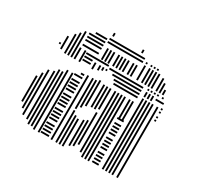

<svg xmlns="http://www.w3.org/2000/svg" viewBox="-120 -683 861 830"><g transform="rotate(30 311.0 -268.0)"><path d="M36 -80H28V-208H36ZM52 -56H44V-232H52ZM52 -376H44V-384H52ZM68 -32H60V-256H68ZM68 -360H60V-408H68ZM92 -24H84V-264H92ZM92 -352H84V-408H92ZM108 -8H100V-280H108ZM108 -352H100V-408H108ZM124 -8H116V-280H124ZM124 -352H116V-408H124ZM140 0H132V-296H140ZM140 -352H132V-408H140ZM164 0H156V-296H164ZM164 -352H156V-408H164ZM208 -4H168V-12H208ZM208 -20H168V-28H208ZM208 -36H168V-44H208ZM208 -52H168V-60H208ZM208 -76H168V-84H208ZM208 -92H168V-100H208ZM208 -108H168V-116H208ZM208 -124H168V-132H208ZM208 -148H168V-156H208ZM208 -164H168V-172H208ZM208 -180H168V-188H208ZM208 -196H168V-204H208ZM208 -220H168V-228H208ZM208 -236H168V-244H208ZM208 -252H168V-260H208ZM208 -268H168V-276H208ZM208 -292H168V-300H208ZM208 -308H192V-316H208ZM208 -364H168V-372H208ZM208 -380H168V-388H208ZM208 -396H168V-404H208ZM228 0H220V-320H228ZM228 -352H220V-384H228ZM252 0H244V-160H252ZM252 -168H244V-320H252ZM252 -360H244V-384H252ZM268 0H260V-144H268ZM268 -184H260V-320H268ZM268 -368H260V-384H268ZM284 0H276V-136H284ZM284 -200H276V-328H284ZM284 -376H276V-384H284ZM280 -396H208V-404H280ZM308 -16H300V-144H308ZM308 -208H300V-224H308ZM324 -24H316V-152H324ZM324 -208H316V-224H324ZM340 -40H332V-200H340ZM340 -216H332V-224H340ZM364 -16H356V-224H364ZM380 0H372V-224H380ZM396 0H388V-224H396ZM412 0H404V-224H412ZM456 -4H424V-12H456ZM456 -20H424V-28H456ZM456 -36H424V-44H456ZM456 -52H424V-60H456ZM456 -76H424V-84H456ZM456 -92H424V-100H456ZM456 -108H424V-116H456ZM456 -124H424V-132H456ZM456 -148H424V-156H456ZM456 -164H424V-172H456ZM456 -180H424V-188H456ZM456 -196H424V-204H456ZM456 -220H424V-228H456ZM308 -224H300V-320H308ZM324 -224H316V-320H324ZM340 -224H332V-320H340ZM364 -224H356V-320H364ZM380 -224H372V-320H380ZM396 -224H388V-320H396ZM412 -224H404V-320H412ZM436 -224H428V-320H436ZM452 -224H444V-320H452ZM456 -340H336V-348H456ZM456 -356H328V-364H456ZM456 -372H312V-380H456ZM456 -388H288V-396H456ZM484 0H476V-352H484ZM500 0H492V-352H500ZM516 0H508V-352H516ZM532 0H524V-352H532ZM556 0H548V-352H556ZM576 -292H568V-300H576ZM576 -308H568V-316H576ZM576 -332H568V-340H576ZM576 -348H568V-356H576ZM484 -360H476V-384H484ZM500 -360H492V-384H500ZM516 -360H508V-384H516ZM568 -372H528V-380H568ZM484 -392H476V-400H484ZM500 -392H492V-400H500ZM516 -392H508V-400H516ZM532 -392H524V-400H532ZM556 -392H548V-400H556ZM68 -408H60V-424H68ZM92 -408H84V-448H92ZM108 -408H100V-464H108ZM124 -408H116V-480H124ZM216 -420H136V-428H216ZM216 -444H136V-452H216ZM216 -460H136V-468H216ZM216 -476H136V-484H216ZM216 -492H160V-500H216ZM244 -408H236V-464H244ZM260 -408H252V-464H260ZM276 -408H268V-464H276ZM300 -408H292V-464H300ZM316 -408H308V-464H316ZM332 -408H324V-464H332ZM348 -408H340V-464H348ZM372 -408H364V-464H372ZM388 -408H380V-464H388ZM400 -484H224V-492H400ZM400 -500H224V-508H400ZM420 -408H412V-480H420ZM444 -408H436V-480H444ZM460 -408H452V-480H460ZM476 -408H468V-480H476ZM492 -408H484V-480H492ZM516 -408H508V-472H516ZM532 -408H524V-456H532ZM548 -408H540V-432H548ZM420 -488H412V-496H420ZM444 -488H436V-496H444ZM460 -488H452V-496H460ZM476 -488H468V-496H476ZM236 -520H228V-536H236ZM380 -520H372V-536H380Z"/></g></svg>

Font: Rubik Lines
Style: Regular
Weight: 400
Designer: Hubert and Fischer, NaN
Foundry: Hubert and Fischer, NaN
Version: Version 2.201